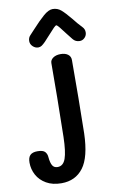

<svg xmlns="http://www.w3.org/2000/svg" viewBox="-186 -818 663 1108"><g transform="rotate(-10 145.0 -263.5)"><path d="M-80 87Q-80 57 -66.5 43.5Q-53 30 -24 30Q9 30 20.5 43Q32 56 33 75Q36 108 45.5 124Q55 140 76 140Q109 140 123 100.5Q137 61 139 -25Q144 -272 144 -457Q144 -475 161 -487Q178 -499 205 -499Q232 -499 248 -487Q264 -475 264 -454Q264 -224 260 -25Q256 114 210 175Q164 236 82 236Q30 236 -6.5 215Q-43 194 -61.5 160Q-80 126 -80 87ZM288 -573 258 -611Q241 -634 227.5 -650.5Q214 -667 209 -667Q202 -667 162 -621Q152 -611 144 -601.5Q136 -592 128 -584Q115 -571 106 -565Q97 -559 86 -559Q68 -559 54 -572.5Q40 -586 40 -604Q40 -624 53 -637L80 -666Q120 -710 150.5 -736.5Q181 -763 205 -763Q233 -763 254 -745Q275 -727 308 -687Q331 -657 357 -630Q370 -617 370 -598Q370 -580 357.5 -567Q345 -554 328 -554Q303 -554 288 -573Z"/></g></svg>

Font: Mali SemiBold
Style: Regular
Weight: 600
Designer: Kitiyaporn Chalermlarp | Katatrad Aksorn Co.,Ltd.
Foundry: Cadson Demak Co.,Ltd.
Version: Version 1.000; ttfautohint (v1.6)